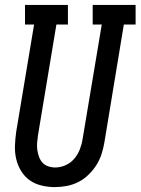

<svg xmlns="http://www.w3.org/2000/svg" viewBox="-20 -755 573 783"><path d="M203 8Q176 8 149 1.5Q122 -5 101 -20Q80 -35 66 -58Q52 -81 46 -107Q40 -133 41 -161Q42 -189 46 -217L119 -655H82V-735H257V-655H210L135 -204Q133 -189 131.5 -174Q130 -159 132 -144.5Q134 -130 139 -116Q144 -102 153 -92Q162 -82 176 -77Q190 -72 205 -72Q227 -72 248 -81.5Q269 -91 283.5 -108.5Q298 -126 306 -147Q314 -168 317 -189L395 -655H358V-735H533V-655H485L406 -176Q402 -152 394.5 -128Q387 -104 373.5 -82.5Q360 -61 341 -42.5Q322 -24 299 -12.5Q276 -1 251.5 3.5Q227 8 203 8Z"/></svg>

Font: Iosevka Slab Medium
Style: Italic
Weight: 500
Italic angle: -9°
Monospace: yes
Designer: Belleve Invis
Foundry: Belleve Invis
Version: Version 11.1.0; ttfautohint (v1.8.3)